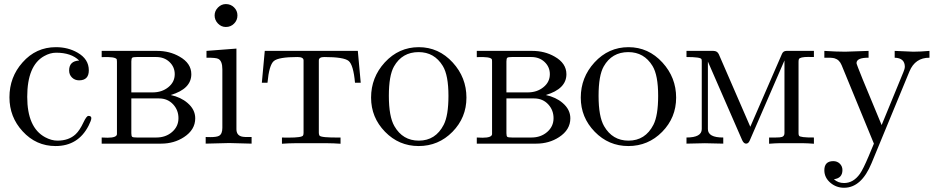

<svg xmlns="http://www.w3.org/2000/svg" viewBox="-20 -698 4562 933"><path d="M423.8 -124Q423.8 -113.3 410.6 -87.4Q359.9 11.7 250 11.7Q155.3 11.7 89.8 -60.1Q25.9 -129.4 25.9 -225.1Q25.9 -323.2 89.4 -394.5Q154.8 -468.8 251.5 -468.8Q310.5 -468.8 356.4 -442.4Q411.6 -411.1 411.6 -356.4Q411.6 -307.6 364.3 -307.6Q343.8 -307.6 329.8 -321.3Q315.9 -335 315.9 -355.5Q315.9 -401.4 364.7 -403.8Q326.2 -441.9 252.9 -441.9Q223.6 -441.9 194.3 -425.3Q112.3 -379.4 112.3 -227.5Q112.3 -78.1 199.2 -31.2Q230 -14.6 259.3 -14.6Q314.5 -14.6 347.7 -45.9Q367.2 -64 385.7 -103.5Q400.4 -134.8 409.7 -134.8Q423.8 -134.8 423.8 -124Z M928.7 -123Q928.7 -67.4 874 -31.7Q825.7 0 762.7 0H474.1V-29.8Q502 -28.8 502 -28.8Q546.9 -28.8 548.3 -45.9Q548.3 -47.9 548.3 -52.7V-397.9Q548.3 -406.7 547.4 -409.7Q540.5 -423.3 474.1 -420.4V-450.7H743.7Q804.2 -450.7 852.5 -422.9Q909.7 -390.6 909.7 -337.4Q909.7 -266.1 809.6 -236.3Q858.9 -225.6 891.1 -197.8Q928.7 -166 928.7 -123ZM829.1 -337.4Q829.1 -372.6 803.7 -396.7Q778.3 -420.9 738.8 -420.9H645Q627 -420.9 622.6 -417.5Q618.2 -414.1 618.2 -399.4V-249H721.7Q766.6 -249 797.9 -274.2Q829.1 -299.3 829.1 -337.4ZM847.2 -123.5Q847.2 -162.6 821.8 -190.4Q794.9 -219.7 752.9 -219.7H618.2V-50.8Q618.2 -36.1 622.6 -33Q627 -29.8 645 -29.8H739.7Q785.2 -29.8 816.2 -56.6Q847.2 -83.5 847.2 -123.5Z M1133.8 -623Q1133.8 -599.6 1117.4 -583.3Q1101.1 -566.9 1077.6 -566.9Q1055.2 -566.9 1039.1 -583.7Q1022.9 -600.6 1022.9 -623Q1022.9 -645 1039.3 -661.6Q1055.7 -678.2 1077.6 -678.2Q1101.1 -678.2 1117.4 -662.1Q1133.8 -646 1133.8 -623ZM1202.6 0Q1104 -2.9 1093.8 -2.9Q1073.7 -2.9 979.5 0V-32.2Q1004.4 -31.7 1001 -31.7Q1033.2 -31.7 1044.4 -38.1Q1060.5 -46.9 1060.5 -76.7V-360.8Q1060.5 -402.3 1040.5 -412.1Q1029.3 -418 983.4 -417.5V-450.7L1128.9 -461.9V-70.3Q1128.9 -41.5 1153.8 -34.7Q1165.5 -31.2 1202.6 -32.2Z M1732.9 -295.9H1705.1Q1697.3 -382.8 1674.1 -401.9Q1650.9 -420.9 1555.7 -420.9Q1529.3 -420.9 1529.3 -404.3V-52.7Q1529.3 -45.4 1532.2 -39.6Q1538.1 -28.3 1634.8 -29.8V0.5Q1599.1 -2 1573.2 -2H1411.6Q1385.7 -2 1350.1 0.5V-29.8Q1356.4 -29.8 1368.2 -29.3Q1377.9 -29.3 1382.8 -29.3Q1447.3 -29.3 1452.6 -39.6Q1455.1 -43.9 1455.1 -52.7V-404.8Q1455.1 -420.9 1425.3 -420.9Q1333 -420.9 1310.3 -401.1Q1287.6 -381.3 1279.8 -295.9H1252.4L1266.6 -450.7H1718.8Z M2246.6 -223.6Q2246.6 -126.5 2178.7 -57.4Q2110.8 11.7 2014.2 11.7Q1918.5 11.7 1850.8 -57.9Q1783.2 -127.4 1783.2 -223.6Q1783.2 -321.8 1849.6 -394.5Q1918 -468.8 2015.1 -468.8Q2111.8 -468.8 2180.2 -394Q2246.6 -321.3 2246.6 -223.6ZM2159.2 -232.4Q2159.2 -332.5 2131.8 -377.4Q2090.8 -444.8 2014.2 -444.8Q1934.1 -444.8 1894.5 -375Q1869.6 -331.1 1869.6 -232.4Q1869.6 -131.3 1896.5 -85Q1937 -14.6 2015.1 -14.6Q2096.7 -14.6 2136.2 -91.8Q2159.2 -136.7 2159.2 -232.4Z M2751.5 -123Q2751.5 -67.4 2696.8 -31.7Q2648.4 0 2585.4 0H2296.9V-29.8Q2324.7 -28.8 2324.7 -28.8Q2369.6 -28.8 2371.1 -45.9Q2371.1 -47.9 2371.1 -52.7V-397.9Q2371.1 -406.7 2370.1 -409.7Q2363.3 -423.3 2296.9 -420.4V-450.7H2566.4Q2627 -450.7 2675.3 -422.9Q2732.4 -390.6 2732.4 -337.4Q2732.4 -266.1 2632.3 -236.3Q2681.6 -225.6 2713.9 -197.8Q2751.5 -166 2751.5 -123ZM2651.9 -337.4Q2651.9 -372.6 2626.5 -396.7Q2601.1 -420.9 2561.5 -420.9H2467.8Q2449.7 -420.9 2445.3 -417.5Q2440.9 -414.1 2440.9 -399.4V-249H2544.4Q2589.4 -249 2620.6 -274.2Q2651.9 -299.3 2651.9 -337.4ZM2669.9 -123.5Q2669.9 -162.6 2644.5 -190.4Q2617.7 -219.7 2575.7 -219.7H2440.9V-50.8Q2440.9 -36.1 2445.3 -33Q2449.7 -29.8 2467.8 -29.8H2562.5Q2607.9 -29.8 2638.9 -56.6Q2669.9 -83.5 2669.9 -123.5Z M3265.6 -223.6Q3265.6 -126.5 3197.8 -57.4Q3129.9 11.7 3033.2 11.7Q2937.5 11.7 2869.9 -57.9Q2802.2 -127.4 2802.2 -223.6Q2802.2 -321.8 2868.7 -394.5Q2937 -468.8 3034.2 -468.8Q3130.9 -468.8 3199.2 -394Q3265.6 -321.3 3265.6 -223.6ZM3178.2 -232.4Q3178.2 -332.5 3150.9 -377.4Q3109.9 -444.8 3033.2 -444.8Q2953.1 -444.8 2913.6 -375Q2888.7 -331.1 2888.7 -232.4Q2888.7 -131.3 2915.5 -85Q2956.1 -14.6 3034.2 -14.6Q3115.7 -14.6 3155.3 -91.8Q3178.2 -136.7 3178.2 -232.4Z M3935.1 0.5Q3902.8 -2 3886.7 -2H3763.7Q3750 -2 3717.3 0.5V-29.8H3750Q3772.5 -29.8 3780.3 -32.7Q3792 -37.1 3792 -51.3V-404.3L3623 -14.6Q3616.7 0 3605.5 0Q3594.2 0 3586.4 -17.1L3419.9 -398.9V-70.8Q3419.9 -29.3 3494.6 -29.8V0Q3413.1 -2 3405.3 -2Q3398.4 -2 3315.9 0V-29.8Q3390.1 -29.8 3390.1 -70.8V-400.4Q3390.1 -406.7 3388.7 -410.6Q3384.3 -420.9 3315.9 -420.9V-450.7H3446.3Q3465.8 -450.7 3473.1 -434.1L3626 -82L3779.8 -436Q3786.1 -450.7 3801.8 -450.7H3935.1V-420.9Q3928.7 -420.9 3920.4 -420.9Q3912.6 -421.4 3909.7 -421.4Q3866.7 -421.4 3862.3 -410.6Q3860.4 -406.7 3860.4 -397.9V-50.3Q3860.4 -43 3862.8 -38.6Q3867.7 -29.3 3935.1 -29.8Z M4496.6 -417.5Q4427.2 -418 4399.4 -351.1L4215.3 94.7Q4166 214.4 4081.5 214.4Q4044.4 214.4 4016.1 190.9Q3985.8 165.5 3985.8 129.4Q3985.8 85 4029.3 85Q4048.3 85 4061 97.4Q4073.7 109.9 4073.7 128.4Q4073.7 168 4032.2 172.9Q4052.2 191.4 4081.5 191.4Q4127 191.4 4158.7 146.5Q4174.3 124.5 4200.7 62Q4209.5 41.5 4226.6 0L4069.8 -381.3Q4059.1 -407.7 4035.6 -414.6Q4022.9 -418.5 3985.8 -417.5V-450.7Q4044.4 -446.8 4086.9 -446.8Q4101.6 -446.8 4200.7 -450.7V-417.5Q4142.1 -418 4142.1 -391.1Q4142.1 -381.8 4264.2 -90.3L4370.1 -348.1Q4377 -364.7 4377 -372.6Q4377 -416.5 4327.6 -417.5V-450.7Q4410.6 -446.8 4418 -446.8Q4451.7 -446.8 4496.6 -450.7Z"/></svg>

Font: Kurinto Book Core
Style: Regular
Weight: 400
Designer: Kurinto was developed by Clint Goss from a range of fonts that are compatible with the SIL Open Font License Version 1.1
Foundry: Clinton F. Goss
Version: Version 2.196; July 25, 2020